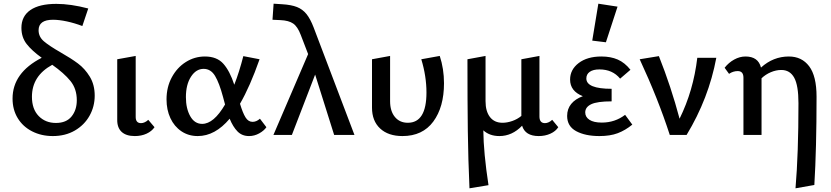

<svg xmlns="http://www.w3.org/2000/svg" viewBox="-20 -731 4503 1040"><path d="M307 -448Q365 -415 402.5 -387Q440 -359 466.5 -315.5Q493 -272 493 -213Q493 -154 465 -104Q437 -54 385.5 -24Q334 6 266 6Q204 6 154 -19.5Q104 -45 76 -91Q48 -137 48 -197Q48 -337 206 -418Q153 -456 124.5 -492.5Q96 -529 96 -580Q96 -643 144.5 -676.5Q193 -710 285 -710Q363 -710 458 -685L426 -590Q384 -606 342 -615Q300 -624 267 -624Q189 -624 189 -567Q189 -532 217.5 -507.5Q246 -483 307 -448ZM396 -188Q396 -250 361.5 -292.5Q327 -335 263 -380Q153 -320 153 -207Q153 -140 189.5 -102.5Q226 -65 283 -65Q339 -65 367.5 -100Q396 -135 396 -188Z M615 -84V-410L715 -428V-100Q714 -64 744 -64Q754 -64 764.5 -69Q775 -74 783 -82L817 -42Q802 -20 774 -7Q746 6 710 6Q663 6 638.5 -17Q614 -40 615 -84Z M1423 -42Q1410 -23 1384 -8.5Q1358 6 1329 6Q1291 6 1266.5 -19Q1242 -44 1224 -88Q1145 6 1051 6Q1001 6 962.5 -20Q924 -46 903 -91Q882 -136 882 -193Q882 -259 910.5 -312Q939 -365 986.5 -395Q1034 -425 1090 -425Q1155 -425 1190 -385.5Q1225 -346 1249 -272Q1276 -341 1298 -427L1386 -410Q1334 -262 1280 -169Q1295 -119 1310 -95Q1325 -71 1348 -71Q1369 -71 1388 -88ZM1199 -165 1188 -206Q1168 -281 1145 -319.5Q1122 -358 1083 -358Q1042 -358 1014.5 -315.5Q987 -273 987 -205Q987 -143 1010.5 -101.5Q1034 -60 1075 -60Q1138 -60 1199 -165Z M1790 0 1687 -327 1561 0H1461L1649 -438L1609 -542Q1592 -587 1568 -603.5Q1544 -620 1500 -622L1456 -624L1462 -711L1509 -708Q1558 -705 1588.5 -693Q1619 -681 1640 -655Q1661 -629 1679 -582L1900 0Z M1995 -148V-410L2093 -428V-183Q2093 -129 2119 -97.5Q2145 -66 2189 -66Q2290 -66 2290 -230Q2290 -318 2262 -410L2362 -428Q2385 -358 2385 -280Q2385 -151 2327 -72.5Q2269 6 2160 6Q2083 6 2039 -35Q1995 -76 1995 -148Z M3004 -42Q2990 -20 2961.5 -7Q2933 6 2898 6Q2825 6 2808 -50Q2754 6 2685 6Q2632 6 2598 -25Q2599 95 2626 272L2523 289Q2516 134 2514 -21.5Q2512 -177 2512 -410L2610 -428V-183Q2610 -128 2634 -97Q2658 -66 2702 -66Q2727 -66 2754.5 -75.5Q2782 -85 2804 -103V-410L2902 -428V-100Q2902 -64 2932 -64Q2942 -64 2952.5 -69Q2963 -74 2971 -82Z M3262 -502 3188 -511 3221 -711 3325 -695ZM3405 -56Q3367 -25 3326 -9.5Q3285 6 3227 6Q3150 6 3101 -20.5Q3052 -47 3052 -103Q3052 -141 3074 -168Q3096 -195 3137 -210Q3068 -237 3068 -300Q3068 -354 3114.5 -389.5Q3161 -425 3238 -425Q3288 -425 3326 -408.5Q3364 -392 3395 -353L3339 -305Q3298 -355 3227 -355Q3193 -355 3174.5 -342Q3156 -329 3156 -306Q3156 -250 3293 -250V-182Q3215 -182 3182.5 -166.5Q3150 -151 3150 -122Q3150 -97 3173 -82Q3196 -67 3240 -67Q3311 -67 3366 -109Z M3860 -418Q3819 -198 3699 0H3608Q3545 -195 3445 -410L3549 -427Q3615 -261 3661 -88Q3736 -240 3757 -418Z M4403 -207Q4403 75 4391 271L4289 289Q4305 102 4305 -172Q4305 -268 4282 -310Q4259 -352 4212 -352Q4184 -352 4155.5 -340Q4127 -328 4105 -307V0H4007V-310Q4007 -346 3976 -346Q3951 -346 3929 -331L3905 -364Q3927 -392 3957 -408.5Q3987 -425 4018 -425Q4087 -425 4102 -365Q4168 -425 4253 -425Q4323 -425 4363 -372Q4403 -319 4403 -207Z"/></svg>

Font: Ysabeau Infant Semibold
Style: Regular
Weight: 600
Designer: Christian Thalmann (Catharsis Fonts)
Version: Version 0.003